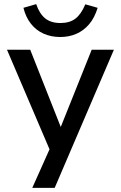

<svg xmlns="http://www.w3.org/2000/svg" viewBox="-20 -734 587 934"><path d="M137 180 234 -37V23L14 -492H127L284 -95H267L426 -492H534L246 180ZM273 -554Q228 -554 191.5 -570.5Q155 -587 130 -619Q105 -651 94 -696L156 -714Q172 -667 200 -644.5Q228 -622 274 -622Q319 -622 347 -643.5Q375 -665 395 -713L455 -696Q440 -647 413.5 -616Q387 -585 351.5 -569.5Q316 -554 273 -554Z"/></svg>

Font: NunitoSans_10ptSemiBold
Style: Regular
Weight: 600
Designer: Vernon Adams
Foundry: Vernon Adams
Version: Version 3.101;gftools[0.9.27]